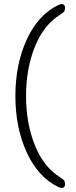

<svg xmlns="http://www.w3.org/2000/svg" viewBox="-20 -784 372 936"><path d="M55 -316Q55 -471 110.5 -591.5Q166 -712 265 -760Q273 -764 281 -764Q297 -764 297 -746Q297 -733 292 -727Q287 -721 274 -713Q193 -663 150 -556Q107 -449 107 -316Q107 -183 150 -76Q193 31 274 81Q287 89 292 95Q297 101 297 114Q297 132 281 132Q273 132 265 128Q166 80 110.5 -40.5Q55 -161 55 -316Z"/></svg>

Font: Mitr ExtraLight
Style: Regular
Weight: 250
Designer: Thanarat Vachiruckul
Foundry: Cadson Demak Co.,Ltd.
Version: Version 1.000